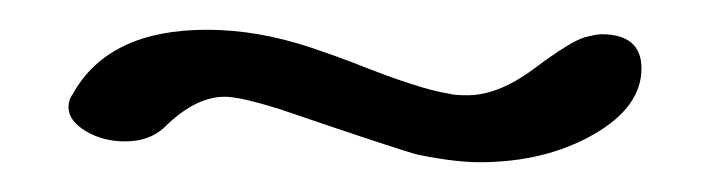

<svg xmlns="http://www.w3.org/2000/svg" viewBox="-20 -439 474 129"><path d="M384 -416Q381 -416 373 -414Q363 -411 339 -393Q315 -375 294 -375Q285 -375 282 -376Q262 -379 217 -397Q204 -402 189 -407Q153 -419 119 -419Q53 -419 29 -376Q26 -372 26 -367Q26 -358 37.5 -351Q49 -344 64 -344Q80 -344 90 -353Q111 -374 131 -374Q141 -374 167 -366Q249 -338 261 -335Q286 -330 302 -330Q346 -330 378.5 -348.5Q411 -367 411 -393Q411 -416 384 -416Z"/></svg>

Font: Neythal
Style: Regular
Weight: 400
Designer: Tharique Azeez
Foundry: Tharique Azeez
Version: Version 0.44